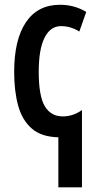

<svg xmlns="http://www.w3.org/2000/svg" viewBox="-20 -572 410 813"><path d="M234.4 -551.8Q294.9 -551.8 345.2 -521.5L315.9 -438.5Q279.3 -461.4 238.3 -461.4Q193.4 -461.4 168.7 -412.4Q144 -363.3 144 -268.1Q144 -165.5 169.7 -122.3Q195.3 -79.1 246.1 -79.1Q289.1 -79.1 327.1 -106V221.2H227.1V9.3Q155.8 7.8 115 -27.3Q74.2 -62.5 57.1 -124Q40 -185.5 40 -267.6Q40 -403.8 89.8 -477.8Q139.6 -551.8 234.4 -551.8Z"/></svg>

Font: Open Sans Condensed SemiBold
Style: Regular
Weight: 600
Width: 3
Designer: Monotype Design Team
Foundry: Monotype Imaging Inc.
Version: Version 3.000; ttfautohint (v1.8.4)